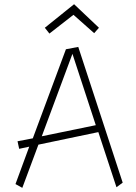

<svg xmlns="http://www.w3.org/2000/svg" viewBox="-20 -904 653 920"><path d="M216.8 -743.2 332 -833 431.2 -745.1 454.1 -771 335 -883.8 194.8 -771ZM355 -679.2 295.9 -668 137.2 -241.2 64 -227.1 71.8 -190.9 120.1 -201.2 54.2 -22 86.9 -3.9 164.1 -210.9 451.2 -271 538.1 -6.8 567.9 -28.8ZM180.2 -251 327.1 -646 439 -304.2Z"/></svg>

Font: Comic Neue Angular Light
Style: Regular
Weight: 300
Designer: Craig Rozynski
Foundry: Craig Rozynski
Version: Version 2.003